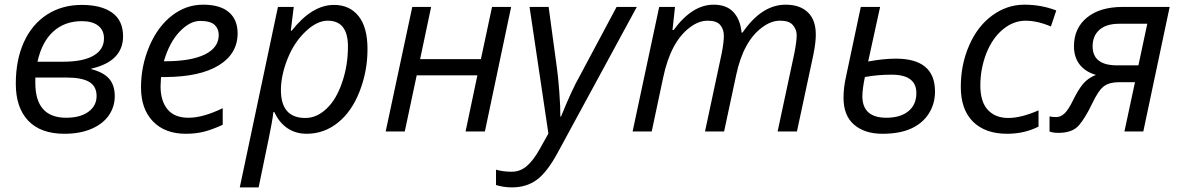

<svg xmlns="http://www.w3.org/2000/svg" viewBox="-20 -565 5078 825"><path d="M332 -474.1Q257.8 -474.1 208.7 -429.4Q159.7 -384.8 141.1 -299.8H251Q336.9 -299.8 381.8 -325.9Q426.8 -352.1 426.8 -399.9Q426.8 -435.1 401.9 -454.6Q377 -474.1 332 -474.1ZM131.8 -231.9V-209Q131.8 -59.1 264.2 -59.1Q324.7 -59.1 359.9 -84.7Q395 -110.4 395 -152.3Q395 -194.3 363.3 -213.1Q331.5 -231.9 263.2 -231.9ZM508.8 -409.2Q508.8 -301.3 372.1 -270V-268.1Q425.8 -253.9 449.5 -226.1Q473.1 -198.2 473.1 -152.3Q473.1 -106.4 447.8 -69.6Q422.4 -32.7 373.3 -11.5Q324.2 9.8 256.8 9.8Q154.8 9.8 101.3 -46.4Q47.9 -102.5 47.9 -205.1Q47.9 -307.6 82.8 -384.3Q117.7 -460.9 182.1 -502.4Q246.6 -543.9 331.1 -543.9Q415.5 -543.9 462.2 -510.3Q508.8 -476.6 508.8 -409.2Z M684.1 -301.8H689.9Q800.8 -301.8 860.4 -331.1Q919.9 -360.4 919.9 -415Q919.9 -440.9 902.3 -458Q883.8 -475.1 839.8 -475.1Q795.9 -475.1 752 -429.2Q708 -383.3 684.1 -301.8ZM791 -59.1Q852.1 -59.1 937 -100.1V-28.8Q891.1 -7.8 856 1Q820.8 9.8 778.3 9.8Q688.5 9.8 637.2 -43.5Q585.9 -96.7 585.9 -189.5Q585.9 -282.2 622.1 -367.2Q658.2 -451.2 718.8 -498Q779.3 -544.9 852.5 -544.9Q925.8 -544.9 963.4 -512.7Q1001 -480.5 1001 -421.9Q1001 -334 919.9 -284.2Q838.9 -234.4 688 -233.9H671.9L669.9 -194.8Q669.9 -130.9 700.2 -94.7Q730.5 -58.6 791 -59.1Z M1388.2 -476.1Q1341.8 -476.1 1293 -429.7Q1244.1 -383.3 1215.8 -313Q1187.5 -242.2 1187 -178.7Q1187 -57.6 1292.5 -58.1Q1340.8 -58.1 1382.8 -97.7Q1424.8 -136.7 1449.7 -210Q1475.1 -283.2 1475.1 -365.2Q1475.1 -476.1 1388.2 -476.1ZM1297.4 9.8Q1250 9.8 1214.4 -14.6Q1178.7 -39.1 1159.2 -83H1154.3L1152.3 -64.5Q1148.4 -31.2 1091.3 240.2H1010.3L1174.3 -535.2H1242.2L1229.5 -433.1H1233.4Q1320.8 -543.9 1415 -543.9Q1481.9 -543.9 1520.5 -496.1Q1559.1 -448.2 1559.1 -354Q1559.1 -259.3 1525.4 -172.9Q1491.7 -85.9 1432.1 -38.1Q1372.6 9.8 1297.4 9.8Z M1832.5 -535.2 1785.2 -311H2046.4L2094.2 -535.2H2176.3L2063.5 0H1980.5L2031.2 -241.2H1770.5L1719.2 0H1637.2L1751.5 -535.2Z M2387.7 -64H2390.6Q2438 -181.2 2470.7 -237.8L2629.4 -535.2H2716.3L2376.5 90.8Q2331.1 174.8 2286.6 207.5Q2242.2 240.2 2179.7 240.2Q2144.5 240.2 2111.3 230V164.1Q2142.1 172.9 2178.7 172.9Q2215.3 172.9 2243.7 148.4Q2272 124 2299.3 75.2L2336.4 8.8L2255.4 -535.2H2337.4L2373.5 -269Q2378.4 -235.4 2383.3 -169.9Q2388.2 -104.5 2387.7 -64Z M3355.5 -544.9Q3417.5 -544.9 3451.7 -511.7Q3485.8 -478.5 3485.4 -415Q3485.4 -381.8 3474.6 -328.1L3404.3 0H3321.3L3393.6 -337.9Q3403.3 -388.7 3403.3 -414.1Q3402.8 -439.5 3386.2 -458Q3369.6 -476.6 3331.5 -476.1Q3293.5 -476.1 3255.4 -447.8Q3174.3 -388.2 3143.6 -244.1L3091.3 0H3009.3L3081.5 -337.9Q3090.3 -383.8 3090.3 -411.1Q3090.3 -438.5 3075.2 -457Q3060.1 -476.1 3021 -476.1Q2981.9 -476.1 2943.8 -446.8Q2861.8 -385.3 2829.6 -231.9L2780.3 0H2698.2L2812.5 -535.2H2880.4L2869.6 -436H2874.5Q2954.1 -544.9 3046.4 -544.9Q3101.6 -544.9 3131.3 -513.2Q3161.1 -481.4 3166.5 -424.8H3170.4Q3252.9 -544.9 3355.5 -544.9Z M3917.5 -165Q3917.5 -244.1 3811.5 -244.1Q3748.5 -244.1 3696.3 -233.9Q3685.5 -181.2 3685.5 -151.9Q3685.5 -59.1 3788.6 -59.1Q3849.1 -59.1 3883.3 -87.2Q3917.5 -115.2 3917.5 -165ZM3829.6 -313Q3997.6 -313 3997.6 -171.9Q3997.6 -118.7 3970.9 -76.9Q3944.3 -35.2 3895.3 -12.7Q3846.2 9.8 3771 9.8Q3695.8 9.8 3650.1 -29.1Q3604.5 -67.9 3604.5 -145Q3604.5 -189.5 3615.7 -237.8L3678.7 -535.2H3761.7L3710.4 -300.8Q3776.4 -313 3829.6 -313Z M4312.5 -58.1Q4367.7 -58.1 4442.4 -90.8V-21Q4381.8 9.8 4307.6 9.8Q4212.9 9.8 4160.6 -42.5Q4108.4 -94.7 4108.4 -191.4Q4108.4 -288.1 4144.5 -370.1Q4180.7 -453.1 4244.1 -499Q4307.6 -544.9 4381.3 -544.9Q4454.6 -544.9 4518.6 -520L4495.6 -451.2Q4437.5 -476.1 4385.7 -476.1Q4334 -475.6 4289.1 -438.5Q4244.1 -401.4 4217.8 -335Q4192.4 -268.6 4192.4 -197.8Q4192.4 -127.4 4224.6 -92.8Q4256.8 -58.1 4312.5 -58.1Z M4788.6 -462.9Q4733.9 -462.9 4704.3 -437Q4674.8 -411.1 4674.8 -366.2Q4674.8 -284.2 4779.8 -284.2H4871.6L4909.7 -462.9ZM4788.6 -211.9Q4747.6 -211.9 4723.9 -194.8Q4700.2 -177.7 4672.4 -119.1Q4644.5 -60.5 4616.7 -27.3Q4588.9 5.9 4527.8 5.9Q4503.9 5.9 4489.7 0V-64.9Q4500 -62 4518.6 -62Q4537.1 -62 4553.7 -77.1Q4570.3 -92.3 4591.8 -136.2Q4613.3 -180.2 4634 -204.8Q4654.8 -229.5 4689 -243.2Q4643.6 -256.3 4619.1 -287.8Q4594.7 -319.3 4594.7 -366.2Q4594.7 -443.8 4650.6 -489.5Q4706.5 -535.2 4803.7 -535.2H5005.9L4892.6 0H4811.5L4856.9 -211.9Z"/></svg>

Font: OpenSans-Italic
Style: Italic
Weight: 400
Italic angle: -12°
Foundry: Ascender Corporation
Version: Version 1.10